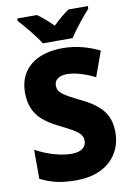

<svg xmlns="http://www.w3.org/2000/svg" viewBox="-101 -991 732 1063"><g transform="rotate(-10 265.5 -459.5)"><path d="M189 -769H356C383 -812 438 -879 470 -915V-929H361C331 -909 304 -885 271 -854C239 -885 214 -908 184 -929H73V-915C107 -879 163 -811 189 -769ZM499 -215C499 -320 444 -373 344 -422C246 -470 219 -487 219 -526C219 -555 241 -578 290 -578C336 -578 391 -561 447 -533L498 -674C440 -702 371 -724 291 -724C141 -724 44 -649 44 -518C44 -399 106 -349 205 -300C296 -255 323 -237 323 -198C323 -164 297 -139 241 -139C182 -139 107 -160 39 -197V-34C103 -2 158 10 242 10C413 10 499 -92 499 -215Z"/></g></svg>

Font: Noto Sans Bengali SemiCondensed ExtraBold
Style: Regular
Weight: 800
Width: 4
Designer: Joana Ranito - Universal Thirst; Jelle Bosma - Monotype Design Team
Foundry: Universal Thirst ehf.
Version: Version 3.000